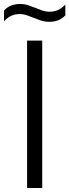

<svg xmlns="http://www.w3.org/2000/svg" viewBox="-57 -944 348 964"><path d="M79 0V-740H155V0ZM190 -834.5Q167.5 -834.5 147.8 -841.2Q128 -848 109.5 -855.5Q93 -862 76.8 -867.8Q60.5 -873.5 43.5 -873.5Q18 -873.5 -0.8 -864.5Q-19.5 -855.5 -37 -837.5V-891Q-7 -924 44 -924Q66.5 -924 86.2 -917.2Q106 -910.5 124.5 -903Q141 -896 157.2 -890.5Q173.5 -885 190.5 -885Q216 -885 234.8 -894Q253.5 -903 271 -921V-867Q241.5 -834.5 190 -834.5Z"/></svg>

Font: Encode Sans Semi Condensed
Style: Regular
Weight: 400
Width: 4
Designer: Multiple Designers
Foundry: Impallari Type
Version: Version 3.000; ttfautohint (v1.8.3) -l 8 -r 50 -G 200 -x 14 